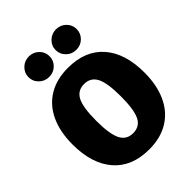

<svg xmlns="http://www.w3.org/2000/svg" viewBox="-268 -1075 1226 1226"><g transform="rotate(-45 345.0 -462.0)"><path d="M670 -349Q670 -236 632 -153Q594 -70 521 -25Q448 20 345 20Q189 20 104.5 -77.5Q20 -175 20 -349Q20 -462 58 -544.5Q96 -627 169 -671.5Q242 -716 345 -716Q501 -716 585.5 -619.5Q670 -523 670 -349ZM234 -349Q234 -229 260 -177.5Q286 -126 345 -126Q405 -126 430.5 -177Q456 -228 456 -349Q456 -469 430 -519.5Q404 -570 345 -570Q286 -570 260 -519.5Q234 -469 234 -349ZM315 -852Q315 -813 287.5 -786Q260 -759 220 -759Q181 -759 153 -786Q125 -813 125 -852Q125 -890 153 -917Q181 -944 220 -944Q260 -944 287.5 -917Q315 -890 315 -852ZM560 -852Q560 -813 532.5 -786Q505 -759 465 -759Q426 -759 398 -786Q370 -813 370 -852Q370 -890 398 -917Q426 -944 465 -944Q505 -944 532.5 -917Q560 -890 560 -852Z"/></g></svg>

Font: Fira Sans Black
Style: Regular
Weight: 900
Designer: Carrois Corporate & Edenspiekermann AG
Foundry: Carrois Corporate GbR & Edenspiekermann AG
Version: Version 4.203